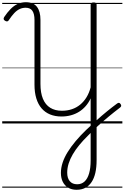

<svg xmlns="http://www.w3.org/2000/svg" viewBox="-20 -1117 1127 1737"><path d="M673 600Q629 600 597 581Q565 562 548 528Q531 494 531 447Q531 402 546.5 354.5Q562 307 592.5 258Q623 209 665 159Q707 109 760 58Q808 12 855 -30Q902 -72 948 -109.5Q994 -147 1040 -181Q1050 -188 1057.5 -186.5Q1065 -185 1072 -174Q1078 -164 1076 -157Q1074 -150 1065 -143Q1010 -101 960 -59.5Q910 -18 864 24Q818 66 775 111Q732 153 697.5 195Q663 237 638.5 279Q614 321 601 362.5Q588 404 588 445Q588 495 611.5 522.5Q635 550 678 550Q718 550 745 525Q772 500 786 452Q800 404 800 335V-227Q782 -188 755.5 -157.5Q729 -127 695.5 -106Q662 -85 621.5 -74Q581 -63 536 -63Q479 -63 433.5 -81.5Q388 -100 356.5 -136.5Q325 -173 308.5 -227Q292 -281 292 -352V-937Q292 -991 273 -1019Q254 -1047 212 -1047Q183 -1047 157.5 -1035Q132 -1023 108.5 -998Q85 -973 60 -935Q54 -925 45.5 -923.5Q37 -922 26 -929Q14 -936 13 -944.5Q12 -953 18 -963Q46 -1005 76 -1035.5Q106 -1066 140 -1081.5Q174 -1097 214 -1097Q282 -1097 314 -1055.5Q346 -1014 346 -937V-358Q346 -277 368.5 -223Q391 -169 434.5 -142Q478 -115 540 -115Q589 -115 630.5 -129Q672 -143 705.5 -170.5Q739 -198 763 -237.5Q787 -277 800 -327V-1075Q800 -1085 806.5 -1090Q813 -1095 827 -1095Q842 -1095 848 -1090Q854 -1085 854 -1075V330Q854 397 842.5 447Q831 497 808 531Q785 565 751.5 582.5Q718 600 673 600ZM0 571H1087V581H0ZM0 -20H1087V0H0ZM0 -505H1087V-500H0ZM0 -1091H1087V-1081H0Z"/></svg>

Font: Playwrite PT Guides
Style: Regular
Weight: 400
Designer: Veronika Burian, José Scaglione
Foundry: TypeTogether
Version: Version 1.003